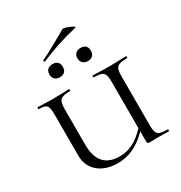

<svg xmlns="http://www.w3.org/2000/svg" viewBox="-181 -897 979 1039"><g transform="rotate(-30 308.5 -378.0)"><path d="M190 -663C261 -693 329 -717 423 -739C439 -743 367 -773 358 -767C303 -737 251 -704 185 -673C180 -671 184 -660 190 -663ZM217 -548C243 -548 258 -563 258 -590C258 -615 243 -630 217 -630C190 -630 174 -615 174 -590C174 -563 190 -548 217 -548ZM392 -630C366 -630 349 -615 349 -590C349 -563 366 -548 392 -548C418 -548 433 -563 433 -590C433 -615 418 -630 392 -630ZM582 -456C586 -456 586 -468 582 -468C554 -468 517 -465 478 -465C437 -465 402 -468 374 -468C371 -468 371 -456 374 -456C436 -456 446 -442 446 -385V-97C388 -36 339 -15 283 -15C206 -15 152 -54 152 -163V-385C152 -442 164 -456 226 -456C229 -456 229 -468 226 -468C199 -468 163 -465 122 -465C88 -465 55 -468 30 -468C27 -468 27 -456 30 -456C82 -456 90 -444 90 -387V-130C90 -39 163 12 256 12C323 12 384 -14 446 -77V-19C446 -2 448 0 465 0C480 0 493 -1 515 -1C538 -1 558 0 580 0C584 0 584 -12 580 -12C518 -12 507 -23 507 -81V-387C507 -444 520 -456 582 -456Z"/></g></svg>

Font: Cormorant SC
Style: Regular
Weight: 400
Designer: Christian Thalmann (Catharsis Fonts)
Version: Version 1.000;PS 001.000;hotconv 1.0.70;makeotf.lib2.5.58329